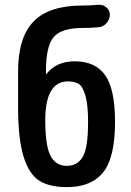

<svg xmlns="http://www.w3.org/2000/svg" viewBox="-20 -763 540 793"><path d="M260.7 -426.8Q163.1 -426.8 167 -252Q168.9 -152.3 190.9 -115.2Q212.9 -78.1 255.9 -78.1Q299.8 -78.1 321.8 -115.2Q343.8 -152.3 343.8 -258.8Q343.8 -329.1 333 -367.2Q322.3 -405.3 305.7 -416Q289.1 -426.8 260.7 -426.8ZM255.9 9.8Q183.6 9.8 141.6 -17.1Q99.6 -43.9 77.1 -117.2Q54.7 -190.4 54.7 -320.3V-467.8Q54.7 -608.4 118.7 -674.3Q182.6 -740.2 321.3 -740.2Q354.5 -740.2 386.7 -743.2Q404.3 -745.1 418.9 -732.9Q433.6 -720.7 433.6 -703.1Q433.6 -683.6 420.4 -668Q407.2 -652.3 386.7 -650.4Q355.5 -647.5 321.3 -647.5Q234.4 -647.5 202.1 -610.4Q169.9 -573.2 169.9 -470.7V-458Q169.9 -457 170.9 -457L172.9 -459Q213.9 -509.8 288.1 -509.8Q374 -509.8 414.6 -452.1Q455.1 -394.5 455.1 -258.8Q455.1 -112.3 406.2 -51.3Q357.4 9.8 255.9 9.8Z"/></svg>

Font: Rounded-X Mgen+ 1m medium
Style: Regular
Weight: 500
Designer: [Source Han Sans]
Ryoko NISHIZUKA  (kana & ideographs); Paul D. Hunt (Latin, Greek & Cyrillic); Wenlong ZHANG  (bopomofo
Version: Version 1.059.20150602